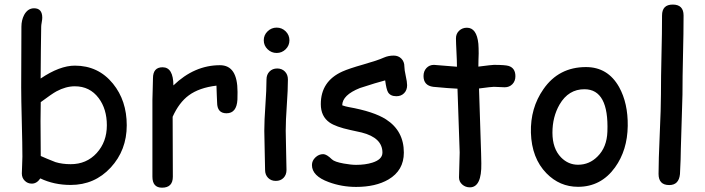

<svg xmlns="http://www.w3.org/2000/svg" viewBox="-20 -806 3152 858"><path d="M295.9 20.5Q221.2 20.5 160.2 -8.8Q144.5 14.6 122.1 14.6Q103.5 14.6 90.6 1.7Q77.6 -11.2 77.6 -30.8Q77.6 -43.5 78.9 -68.4Q80.1 -93.3 80.1 -106Q80.1 -157.7 77.4 -261Q74.7 -364.3 74.7 -416Q74.7 -451.7 75.2 -551Q75.7 -650.4 75.7 -686.5Q75.7 -715.8 87.9 -739.3Q104 -769 132.3 -769Q168.9 -769 168.9 -726.6Q168.9 -719.7 166.5 -706.5Q164.1 -693.4 164.1 -686.5L162.6 -579.6L161.6 -455.1Q204.1 -483.9 242.4 -498.3Q280.8 -512.7 314.5 -512.7Q419.4 -512.7 484.9 -432.1Q546.4 -356.4 546.4 -246.1Q546.4 -134.8 474.6 -57.1Q402.8 20.5 295.9 20.5ZM314.5 -420.4Q274.4 -420.4 232.4 -397.9Q211.9 -386.7 162.1 -349.6L161.1 -265.1L161.6 -189L162.1 -108.9Q185.5 -98.1 228 -81.5Q258.3 -72.3 295.9 -72.3Q366.7 -72.3 412.1 -122.1Q457.5 -171.9 457.5 -246.1Q457.5 -318.8 420.9 -367.7Q381.3 -420.4 314.5 -420.4Z M1041 -360.8Q1037.6 -299.8 992.2 -299.8Q950.2 -299.8 950.2 -348.1Q950.2 -357.4 948.7 -382.3L947.3 -423.3Q870.1 -414.1 823.7 -379.9Q780.3 -348.1 751.5 -284.2L752.4 -16.6Q752.4 32.7 704.1 32.7Q661.1 32.7 661.1 -16.6V-359.4Q661.1 -375.5 662.4 -407.7Q663.6 -439.9 663.6 -456.1Q663.6 -505.4 706.5 -505.4Q754.4 -505.4 754.9 -424.3Q848.6 -514.6 962.9 -514.6Q1002.4 -514.6 1022 -484.9Q1041.5 -455.1 1041.5 -395Q1041.5 -369.6 1041 -360.8Z M1216.3 -569.3Q1192.9 -569.3 1175.8 -585.9Q1158.7 -602.5 1158.7 -626Q1158.7 -649.4 1175.8 -666Q1192.9 -682.6 1216.3 -682.6Q1239.7 -682.6 1256.6 -666Q1273.4 -649.4 1273.4 -626Q1273.4 -602.5 1256.6 -585.9Q1239.7 -569.3 1216.3 -569.3ZM1256.8 -221.7Q1256.8 -192.4 1258.5 -134Q1260.3 -75.7 1260.3 -46.4Q1260.3 -24.9 1247.1 -11.2Q1233.9 2.4 1212.4 2.4Q1191.4 2.4 1178 -11.2Q1164.6 -24.9 1164.6 -46.4Q1164.6 -75.7 1162.8 -134Q1161.1 -192.4 1161.1 -221.7Q1161.1 -267.6 1166 -336.2Q1170.9 -404.8 1170.9 -450.7Q1170.9 -472.7 1184.3 -486.3Q1197.8 -500 1218.8 -500Q1239.7 -500 1253.2 -486.3Q1266.6 -472.7 1266.6 -450.7Q1266.6 -404.8 1261.7 -336.2Q1256.8 -267.6 1256.8 -221.7Z M1751.5 -376Q1724.6 -376 1713.9 -394Q1706.5 -406.7 1701.2 -446.8Q1664.6 -437.5 1588.4 -412.6Q1509.8 -381.3 1509.3 -335.4Q1523.9 -330.1 1538.1 -327.6Q1650.4 -307.6 1705.1 -272.5Q1784.7 -221.2 1784.7 -124Q1784.7 -44.4 1715.8 -3.9Q1658.7 29.3 1571.3 29.3Q1507.3 29.3 1449.2 7.8Q1374 -19.5 1374 -68.4Q1374 -87.9 1389.4 -102.5Q1404.8 -117.2 1424.3 -117.2Q1439.5 -117.2 1463.4 -93.8Q1475.1 -82.5 1516.1 -75.2Q1548.8 -69.3 1571.3 -69.3Q1612.3 -69.3 1643.6 -79.1Q1689 -93.3 1689 -124Q1689 -190.4 1596.2 -213.9L1545.4 -225.1Q1480.5 -239.3 1453.1 -258.3Q1413.6 -285.6 1413.6 -340.8Q1413.6 -442.9 1509.8 -486.3Q1539.1 -499.5 1603.5 -517.8Q1668 -536.1 1695.8 -548.8Q1715.8 -557.6 1739.3 -557.6Q1760.3 -557.6 1773.7 -543.9Q1787.1 -530.3 1787.1 -508.3Q1787.1 -494.1 1793.2 -466.8Q1799.3 -439.5 1799.3 -425.3Q1799.3 -403.3 1785.9 -389.6Q1772.5 -376 1751.5 -376Z M2235.4 -416Q2225.1 -416 2211.2 -417Q2197.3 -418 2187 -418Q2175.8 -418 2120.6 -410.6L2129.9 -122.1L2130.4 -100.6L2130.9 -75.7Q2132.8 31.2 2079.6 31.2Q2060.1 31.2 2045.7 18.6Q2031.2 5.9 2031.2 -13.2Q2031.2 -31.7 2032.7 -68.8Q2034.2 -106 2034.2 -124.5L2024.4 -409.7Q1988.8 -411.1 1916 -418Q1872.6 -423.8 1872.6 -466.3Q1872.6 -487.8 1885.7 -502Q1898.9 -516.1 1919.4 -516.1L2022 -507.8Q2022 -532.7 2019.8 -574.5Q2017.6 -616.2 2017.6 -634.8Q2017.6 -655.3 2031.7 -668.7Q2045.9 -682.1 2066.4 -682.1Q2110.4 -682.1 2117.7 -610.4Q2119.1 -592.3 2119.1 -566.9L2118.2 -538.6L2117.7 -508.3Q2178.2 -516.1 2187 -516.1Q2237.8 -516.1 2253.4 -511.2Q2283.2 -501.5 2283.2 -465.3Q2283.2 -443.8 2269.8 -429.9Q2256.3 -416 2235.4 -416Z M2563 28.8Q2481 28.8 2421.9 -31.7Q2356 -99.1 2352.5 -212.9Q2349.6 -323.2 2408.2 -407.2Q2476.6 -506.3 2598.6 -506.3Q2696.3 -506.3 2746.6 -417Q2786.6 -344.7 2785.2 -243.2Q2783.7 -134.8 2728.5 -58.1Q2666 28.8 2563 28.8ZM2592.3 -407.2Q2520.5 -407.7 2480.5 -338.9Q2448.7 -283.7 2448.7 -212.9Q2448.7 -142.1 2487.3 -102.5Q2519.5 -69.8 2563 -69.8Q2613.8 -69.8 2650.4 -106.9Q2691.9 -147.9 2694.3 -217.8Q2701.2 -406.7 2592.3 -407.2Z M3029.8 -383.8 3022.5 -141.1Q3022.5 -102.5 3018.6 -27.8Q3013.7 21 2970.7 21Q2922.9 21 2922.9 -28.8Q2922.9 -87.9 2928.2 -206.3Q2933.6 -324.7 2933.6 -383.8Q2933.6 -460.9 2936 -560.3Q2938.5 -659.7 2938.5 -736.8Q2938.5 -785.6 2986.3 -785.6Q3034.7 -785.6 3034.7 -736.8Q3034.7 -659.7 3032.2 -560.3Q3029.8 -460.9 3029.8 -383.8Z"/></svg>

Font: Righma Çiddhi
Style: Regular
Weight: 400
Designer: R.S. Wihananto
Foundry: R.S. Wihananto
Version: Version 2.0.1